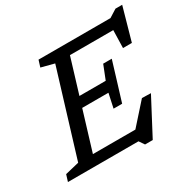

<svg xmlns="http://www.w3.org/2000/svg" viewBox="-187 -907 1122 1115"><g transform="rotate(-30 374.0 -349.5)"><path d="M260.5 -633.5 173.5 -656 187.5 -701H379.5L166 0H-20L-6 -45L87.5 -67.5ZM650 -665 671.5 -632.5H300L322.5 -701H670L722.5 -734H767.5L705.5 -514H646ZM477 35 453 0H108L130.5 -68H497L442.5 -35.5L596 -207.5L655.5 -206L528.5 35ZM480 -236.5H422.5L443 -331.5H209L230.5 -399.5H464L501 -493H558.5L519.5 -365Z"/></g></svg>

Font: Newsreader 8pt
Style: Italic
Weight: 400
Italic angle: -17°
Version: Version 1.003